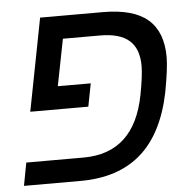

<svg xmlns="http://www.w3.org/2000/svg" viewBox="-47 -646 693 692"><g transform="rotate(-5 300.0 -299.5)"><path d="M284.2 -347.2 268.1 -264.2H58.1L123 -599.1H350.1Q460.4 -599.1 512.7 -554Q564.9 -508.8 564.9 -418Q564.9 -377 548.8 -291Q518.6 -144 436 -72Q353.5 0 216.8 0H12.2L27.8 -83H234.9Q419.4 -83 459 -290Q472.2 -359.4 472.2 -394Q472.2 -456.1 438 -486.1Q403.8 -516.1 333 -516.1H198.2L165 -347.2Z"/></g></svg>

Font: Cousine
Style: Italic
Weight: 400
Italic angle: -12°
Monospace: yes
Designer: Steve Matteson
Foundry: Monotype Imaging Inc.
Version: Version 1.21